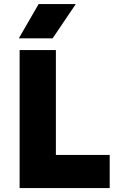

<svg xmlns="http://www.w3.org/2000/svg" viewBox="-20 -954 606 974"><path d="M79.5 0V-700H263.5V-168H536.5V0ZM75.5 -759.5 176 -933.5H364.5L247 -759.5Z"/></svg>

Font: Geologica ExtraBold
Style: Regular
Weight: 800
Designer: Sindre Bremnes, Frode Helland
Foundry: Monokrom Skriftforlag AS
Version: Version 1.010;gftools[0.9.28]